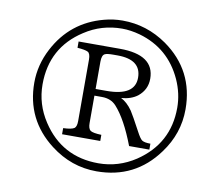

<svg xmlns="http://www.w3.org/2000/svg" viewBox="-87 -878 1173 1025"><g transform="rotate(10 500.0 -365.5)"><path d="M284.7 -623H508.8Q695.8 -623 695.8 -493.2Q695.8 -434.1 648.9 -396Q614.7 -369.6 560.5 -365.2Q593.8 -349.1 622.6 -308.1Q637.2 -286.1 681.6 -203.1Q699.7 -168.9 710.9 -161.1Q724.1 -152.3 756.8 -152.3V-120.1H647Q594.7 -257.3 536.6 -321.3Q507.8 -353 459 -353H418V-204.1Q418 -174.3 431.2 -164.1Q445.3 -154.8 490.7 -153.3V-120.1H283.7V-153.3Q328.6 -154.8 343.8 -165Q356 -174.3 356 -204.1V-537.1Q356 -570.3 341.8 -578.1Q327.1 -585.9 284.7 -588.9ZM418 -389.2H477.5Q630.9 -389.2 630.9 -487.3Q630.9 -585.9 502 -585.9H479Q445.8 -585.9 434.1 -580.1Q418 -572.8 418 -537.1ZM497.6 -773.9Q628.4 -773.9 738.8 -696.8Q909.7 -575.7 909.7 -365.2Q909.7 -233.4 828.6 -124Q707 43 498.5 43Q361.3 43 248.5 -43.9Q89.8 -165.5 89.8 -366.2Q89.8 -462.4 136.7 -551.8Q221.7 -714.4 397.9 -760.7Q446.8 -773.9 497.6 -773.9ZM502 -731Q391.1 -731 299.8 -670.9Q134.8 -564.5 134.8 -364.7Q134.8 -257.3 194.8 -166Q302.7 -1 501 -1Q609.4 -1 701.7 -62Q864.7 -171.4 864.7 -365.7Q864.7 -442.4 831.5 -516.1Q761.2 -670.4 599.6 -716.8Q548.3 -731 502 -731Z"/></g></svg>

Font: I.Ming
Style: Regular
Weight: 400
Designer: Ichiten Fonts Project
Version: Version 6.11; Dec 27, 2019